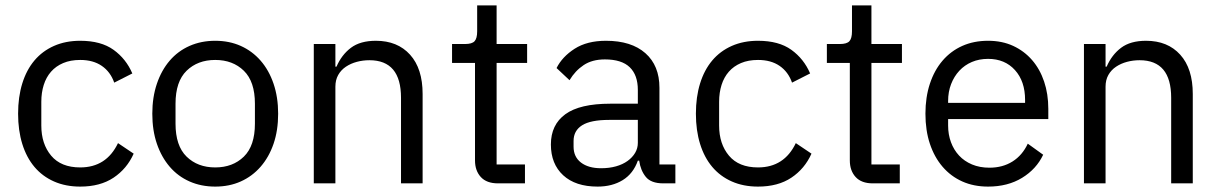

<svg xmlns="http://www.w3.org/2000/svg" viewBox="-20 -679 4517 711"><path d="M277 12Q223 12 180 -7Q137 -26 107.5 -61Q78 -96 62.5 -146Q47 -196 47 -258Q47 -320 62.5 -370Q78 -420 107.5 -455Q137 -490 180 -509Q223 -528 277 -528Q354 -528 400.5 -494.5Q447 -461 470 -407L403 -373Q389 -413 357 -435Q325 -457 277 -457Q241 -457 214 -445.5Q187 -434 169 -413.5Q151 -393 142 -364.5Q133 -336 133 -302V-214Q133 -146 169.5 -102.5Q206 -59 277 -59Q374 -59 417 -149L475 -110Q450 -54 400.5 -21Q351 12 277 12Z M777 12Q725 12 682 -7Q639 -26 608.5 -61.5Q578 -97 561 -146.5Q544 -196 544 -258Q544 -319 561 -369Q578 -419 608.5 -454.5Q639 -490 682 -509Q725 -528 777 -528Q829 -528 871.5 -509Q914 -490 945 -454.5Q976 -419 993 -369Q1010 -319 1010 -258Q1010 -196 993 -146.5Q976 -97 945 -61.5Q914 -26 871.5 -7Q829 12 777 12ZM777 -59Q842 -59 883 -99Q924 -139 924 -221V-295Q924 -377 883 -417Q842 -457 777 -457Q712 -457 671 -417Q630 -377 630 -295V-221Q630 -139 671 -99Q712 -59 777 -59Z M1142 0V-516H1222V-432H1226Q1245 -476 1279.5 -502Q1314 -528 1372 -528Q1452 -528 1498.5 -476.5Q1545 -425 1545 -331V0H1465V-317Q1465 -456 1348 -456Q1324 -456 1301.5 -450Q1279 -444 1261 -432Q1243 -420 1232.5 -401.5Q1222 -383 1222 -358V0Z M1824 0Q1782 0 1760.5 -23.5Q1739 -47 1739 -85V-446H1654V-516H1702Q1728 -516 1737.5 -526.5Q1747 -537 1747 -563V-659H1819V-516H1932V-446H1819V-70H1924V0Z M2436 0Q2391 0 2371.5 -24Q2352 -48 2347 -84H2342Q2325 -36 2286 -12Q2247 12 2193 12Q2111 12 2065.5 -30Q2020 -72 2020 -144Q2020 -217 2073.5 -256Q2127 -295 2240 -295H2342V-346Q2342 -401 2312 -430Q2282 -459 2220 -459Q2173 -459 2141.5 -438Q2110 -417 2089 -382L2041 -427Q2062 -469 2108 -498.5Q2154 -528 2224 -528Q2318 -528 2370 -482Q2422 -436 2422 -354V-70H2481V0ZM2206 -56Q2236 -56 2261 -63Q2286 -70 2304 -83Q2322 -96 2332 -113Q2342 -130 2342 -150V-235H2236Q2167 -235 2135.5 -215Q2104 -195 2104 -157V-136Q2104 -98 2131.5 -77Q2159 -56 2206 -56Z M2787 12Q2733 12 2690 -7Q2647 -26 2617.5 -61Q2588 -96 2572.5 -146Q2557 -196 2557 -258Q2557 -320 2572.5 -370Q2588 -420 2617.5 -455Q2647 -490 2690 -509Q2733 -528 2787 -528Q2864 -528 2910.5 -494.5Q2957 -461 2980 -407L2913 -373Q2899 -413 2867 -435Q2835 -457 2787 -457Q2751 -457 2724 -445.5Q2697 -434 2679 -413.5Q2661 -393 2652 -364.5Q2643 -336 2643 -302V-214Q2643 -146 2679.5 -102.5Q2716 -59 2787 -59Q2884 -59 2927 -149L2985 -110Q2960 -54 2910.5 -21Q2861 12 2787 12Z M3212 0Q3170 0 3148.5 -23.5Q3127 -47 3127 -85V-446H3042V-516H3090Q3116 -516 3125.5 -526.5Q3135 -537 3135 -563V-659H3207V-516H3320V-446H3207V-70H3312V0Z M3639 12Q3586 12 3543.5 -7Q3501 -26 3470.5 -61.5Q3440 -97 3423.5 -146.5Q3407 -196 3407 -258Q3407 -319 3423.5 -369Q3440 -419 3470.5 -454.5Q3501 -490 3543.5 -509Q3586 -528 3639 -528Q3691 -528 3732 -509Q3773 -490 3802 -456.5Q3831 -423 3846.5 -377Q3862 -331 3862 -276V-238H3491V-214Q3491 -181 3501.5 -152.5Q3512 -124 3531.5 -103Q3551 -82 3579.5 -70Q3608 -58 3644 -58Q3693 -58 3729.5 -81Q3766 -104 3786 -147L3843 -106Q3818 -53 3765 -20.5Q3712 12 3639 12ZM3639 -461Q3606 -461 3579 -449.5Q3552 -438 3532.5 -417Q3513 -396 3502 -367.5Q3491 -339 3491 -305V-298H3776V-309Q3776 -378 3738.5 -419.5Q3701 -461 3639 -461Z M3994 0V-516H4074V-432H4078Q4097 -476 4131.5 -502Q4166 -528 4224 -528Q4304 -528 4350.5 -476.5Q4397 -425 4397 -331V0H4317V-317Q4317 -456 4200 -456Q4176 -456 4153.5 -450Q4131 -444 4113 -432Q4095 -420 4084.5 -401.5Q4074 -383 4074 -358V0Z"/></svg>

Font: Aneliza
Style: Regular
Weight: 400
Designer: Mike Abbink, Paul van der Laan, Pieter van Rosmalen
Foundry: Bold Monday
Version: Version 3.001;September 8, 2019;FontCreator 11.5.0.2425 64-b